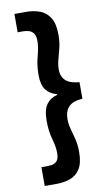

<svg xmlns="http://www.w3.org/2000/svg" viewBox="-104 -859 570 1053"><g transform="rotate(-10 181.5 -333.0)"><path d="M123 146.5H56.2V42H83Q94.2 42 111.3 40.3Q128.4 38.6 141.6 25.9Q154.8 13.2 154.8 -20Q154.8 -54.7 141.6 -100.1Q128.4 -145.5 128.4 -203.1Q128.4 -264.2 149.9 -294.2Q171.4 -324.2 210 -333.5V-337.4Q171.4 -347.7 149.9 -375.2Q128.4 -402.8 128.4 -458.5Q128.4 -513.7 141.6 -561Q154.8 -608.4 154.8 -644.5Q154.8 -673.8 143.6 -687.7Q132.3 -701.7 115.7 -705.6Q99.1 -709.5 83 -709.5H56.2V-811.5H123Q162.1 -811.5 196.8 -799.1Q231.4 -786.6 252.9 -753.4Q274.4 -720.2 274.4 -657.7Q274.4 -617.7 266.4 -584.7Q258.3 -551.8 250.5 -523.7Q242.7 -495.6 242.7 -469.7Q242.7 -429.7 266.4 -407.5Q290 -385.3 342.8 -380.9V-289.1Q288.1 -285.2 265.4 -260.5Q242.7 -235.8 242.7 -195.3Q242.7 -164.6 250.5 -136.5Q258.3 -108.4 266.4 -77.1Q274.4 -45.9 274.4 -4.9Q274.4 57.6 252.9 90.3Q231.4 123 196.8 134.8Q162.1 146.5 123 146.5Z"/></g></svg>

Font: Reddit Sans ExtraBold
Style: Regular
Weight: 800
Designer: Stephen Hutchings
Foundry: Reddit
Version: Version 1.014; ttfautohint (v1.8.4.7-5d5b)